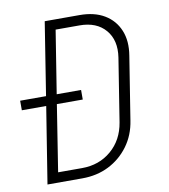

<svg xmlns="http://www.w3.org/2000/svg" viewBox="-82 -800 764 869"><g transform="rotate(-10 300.0 -365.0)"><path d="M66 0 122 -351H10V-395H129L182 -730H342Q410 -730 456 -702.5Q502 -675 522.5 -625.5Q543 -576 532 -510L486 -220Q476 -154 439.5 -104.5Q403 -55 348.5 -27.5Q294 0 226 0ZM123 -46H233Q312 -46 367.5 -93.5Q423 -141 436 -220L482 -510Q494 -588 453 -636Q412 -684 334 -684H224L178 -395H290V-351H171Z"/></g></svg>

Font: NKDuy Mono Thin
Style: Italic
Weight: 100
Italic angle: -9°
Monospace: yes
Designer: NKDuy
Foundry: NKDuy
Version: Version 2.251; ttfautohint (v1.8.4.7-5d5b)